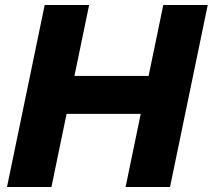

<svg xmlns="http://www.w3.org/2000/svg" viewBox="-20 -749 852 769"><path d="M8 0 159 -729H337L186 0ZM483 0 634 -729H812L661 0ZM191 -293 224 -445H630L600 -293Z"/></svg>

Font: Mona Sans ExtraLight ExtraBold
Style: Italic
Weight: 800
Italic angle: -11.6951°
Version: Version 2.000